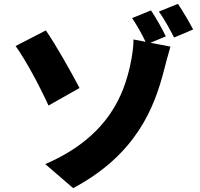

<svg xmlns="http://www.w3.org/2000/svg" viewBox="-20 -895 1040 997"><path d="M218 -737 61 -656C110 -588 178 -464 232 -347L393 -438C355 -511 270 -663 218 -737ZM904 -875 805 -835C833 -797 863 -741 884 -700L983 -742C965 -776 930 -837 904 -875ZM764 -841 666 -801C690 -766 717 -718 736 -678L673 -690C674 -662 668 -608 655 -551C625 -421 554 -188 215 -43L360 82C690 -94 782 -339 831 -528C837 -551 852 -610 865 -653L761 -673L841 -706C824 -742 790 -803 764 -841Z"/></svg>

Font: Noto Sans CJK HK Black
Style: Regular
Weight: 900
Designer: Ryoko NISHIZUKA 西塚涼子 (kana, bopomofo & ideographs); Paul D. Hunt (Latin, Greek & Cyrillic); Sandoll Communications 산돌커뮤니
Foundry: Adobe
Version: Version 2.004;hotconv 1.0.118;makeotfexe 2.5.65603